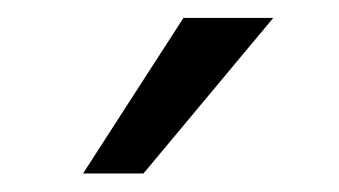

<svg xmlns="http://www.w3.org/2000/svg" viewBox="-20 -840 372 211"><path d="M71.3 -649.4 181.6 -820.3H280.3L137.7 -649.4Z"/></svg>

Font: Batunionen A1
Style: Regular
Weight: 400
Designer: HanYang I&C Co.,Ltd.
Foundry: HanYang I&C Co.,Ltd.
Version: Version 2.50; ttfautohint (v1.6)